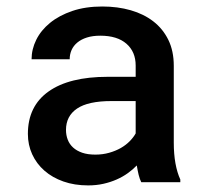

<svg xmlns="http://www.w3.org/2000/svg" viewBox="-20 -558 640 588"><path d="M412.6 0Q407.7 -9.8 404.5 -22.9Q401.4 -36.1 398.9 -51.3Q386.7 -38.6 371.3 -27.6Q356 -16.6 337.2 -8.3Q318.4 0 296.6 4.9Q274.9 9.8 250 9.8Q208 9.8 174.1 -2.2Q140.1 -14.2 116 -35.4Q91.8 -56.6 78.6 -85.4Q65.4 -114.3 65.4 -147.9Q65.4 -232.9 128.7 -277.8Q191.9 -322.8 310.1 -322.8H395.5V-357.4Q395.5 -399.4 367.2 -424.1Q338.9 -448.7 287.1 -448.7Q263.7 -448.7 246.1 -443.1Q228.5 -437.5 216.8 -427.7Q205.1 -418 199.2 -404.8Q193.4 -391.6 193.4 -376.5H76.7Q76.7 -407.2 91.1 -436.3Q105.5 -465.3 133.3 -488Q161.1 -510.7 201.4 -524.4Q241.7 -538.1 293.5 -538.1Q340.3 -538.1 380.4 -526.6Q420.4 -515.1 449.7 -492.4Q479 -469.7 495.6 -435.8Q512.2 -401.9 512.2 -356.4V-121.1Q512.2 -86.4 517.3 -57.9Q522.5 -29.3 532.2 -8.3V0ZM272 -84.5Q294.4 -84.5 314.2 -90.1Q334 -95.7 349.9 -104.7Q365.7 -113.8 377.2 -125.5Q388.7 -137.2 395.5 -149.4V-248.5H321.3Q250 -248.5 216.1 -225.6Q182.1 -202.6 182.1 -160.2Q182.1 -144 187.5 -130.1Q192.9 -116.2 203.9 -106.2Q214.8 -96.2 231.7 -90.3Q248.5 -84.5 272 -84.5Z"/></svg>

Font: Roboto Mono
Style: Regular
Weight: 500
Designer: Google
Version: Version 2.000986; 2015; ttfautohint (v1.3)